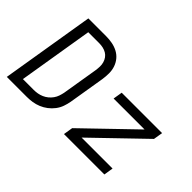

<svg xmlns="http://www.w3.org/2000/svg" viewBox="-112 -1080 1425 1425"><g transform="rotate(45 600.0 -367.5)"><path d="M32 0 153 -735H340Q373 -735 404.5 -729Q436 -723 463.5 -708.5Q491 -694 510.5 -670.5Q530 -647 540 -617.5Q550 -588 550 -555.5Q550 -523 545 -490L498 -205Q493 -177 483 -148.5Q473 -120 454 -95Q435 -70 410 -51Q385 -32 357 -20.5Q329 -9 300 -4.5Q271 0 242 0ZM128 -73H242Q262 -73 282 -76.5Q302 -80 321.5 -88.5Q341 -97 357.5 -110.5Q374 -124 386.5 -141.5Q399 -159 405.5 -178.5Q412 -198 416 -217L463 -502Q466 -523 466.5 -543.5Q467 -564 461.5 -583Q456 -602 445 -617.5Q434 -633 417.5 -643Q401 -653 381 -657.5Q361 -662 340 -662H225ZM632 0 644 -74 1031 -447H706L718 -520H1142L1130 -447L743 -74H1068L1056 0Z"/></g></svg>

Font: Iosevka Aile Oblique
Style: Regular
Weight: 400
Italic angle: -9°
Designer: Belleve Invis
Foundry: Belleve Invis
Version: Version 31.1.0; ttfautohint (v1.8.4)